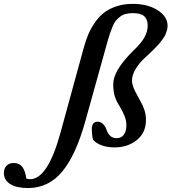

<svg xmlns="http://www.w3.org/2000/svg" viewBox="-287 -745 880 985"><path d="M-143.6 219.7Q-202.6 219.7 -234.9 199.2Q-267.1 178.7 -267.1 142.6Q-267.1 119.1 -253.4 105Q-239.7 90.8 -215.8 91.3Q-188.5 91.3 -173.1 110.6Q-157.7 129.9 -151.9 170.9Q-143.1 174.3 -132.8 174.3Q-42 174.3 23.4 -64.5L142.1 -498Q152.3 -536.1 165 -566.4Q177.7 -596.7 198.5 -627.4Q219.2 -658.2 245.1 -678.7Q271 -699.2 309.1 -712.2Q347.2 -725.1 393.6 -725.1Q471.2 -725.1 522 -692.6Q572.8 -660.2 572.8 -611.8Q572.8 -600.6 569.3 -588.9Q565.9 -577.1 562 -567.9Q558.1 -558.6 548.6 -545.7Q539.1 -532.7 533.7 -525.6Q528.3 -518.6 514.4 -504.4Q500.5 -490.2 495.4 -485.1Q490.2 -480 473.6 -464.6Q457 -449.2 453.6 -445.8Q426.3 -420.4 408.2 -390.1Q390.1 -359.9 390.1 -331.1Q390.1 -303.2 418 -254.4Q419.4 -252 424.6 -242.4Q429.7 -232.9 431.2 -230Q432.6 -227.1 437.3 -218.8Q441.9 -210.4 443.4 -206.8Q444.8 -203.1 448.2 -195.3Q451.7 -187.5 453.1 -182.9Q454.6 -178.2 456.8 -170.7Q459 -163.1 459.7 -157.2Q460.4 -151.4 461.2 -144Q461.9 -136.7 461.9 -129.4Q461.9 -64.5 415 -26.6Q368.2 11.2 300.8 11.2Q263.7 11.2 234.4 0.5Q205.1 -10.3 190.4 -28.3Q184.1 -50.8 184.1 -83.5Q184.1 -120.6 214.4 -120.6Q229 -120.6 241 -109.4Q252.9 -98.1 259.3 -80.1Q273.9 -36.1 311.5 -36.1Q335.9 -36.1 348.6 -54.4Q361.3 -72.8 361.3 -100.1Q361.3 -125.5 353.3 -146.7Q345.2 -168 327.1 -199.2Q311.5 -222.7 302.7 -248Q293.9 -273.4 293.9 -313.5Q293.9 -381.8 391.6 -479.5Q436.5 -522 453.6 -552.7Q470.7 -583.5 470.7 -614.3Q470.7 -644.5 453.6 -661.1Q436.5 -677.7 395 -677.7Q374 -677.7 357.4 -673.3Q340.8 -668.9 328.1 -658.7Q315.4 -648.4 306.9 -638.2Q298.3 -627.9 290.3 -608.4Q282.2 -588.9 277.6 -574.5Q272.9 -560.1 265.1 -534.2L151.4 -125.5Q102.5 50.8 32.2 135.3Q-38.1 219.7 -143.6 219.7Z"/></svg>

Font: Elstob 6pt
Style: Italic
Weight: 700
Italic angle: -20°
Designer: Peter S. Baker
Version: Version 1.015